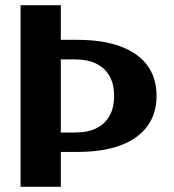

<svg xmlns="http://www.w3.org/2000/svg" viewBox="-20 -720 670 740"><path d="M138 -134.5V-209.3H269.6Q318.2 -209.3 351.4 -225.7Q384.6 -242.1 402.2 -273.6Q419.8 -305.1 419.8 -350.3Q419.8 -395.5 402.3 -426.7Q384.7 -458 351.3 -474.5Q317.9 -491 269.6 -491H138V-566.5H278.2Q376.2 -566.5 444.2 -541.2Q512.2 -516 547.8 -468Q583.4 -420 583.4 -350.9Q583.4 -281.8 547.8 -233.4Q512.2 -185 444.2 -159.7Q376.2 -134.5 278.2 -134.5ZM59.2 0V-700H214.4V0Z"/></svg>

Font: Sutasoma
Style: Regular
Weight: 400
Designer: Izhar Fathurrohim, Akbar Rohmanto, Arusyal Khofiqoini
Foundry: Kiwari Kolektiv
Version: Version 1.102